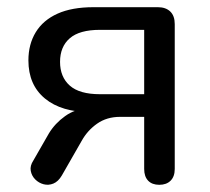

<svg xmlns="http://www.w3.org/2000/svg" viewBox="-20 -507 584 534"><path d="M423 7Q403 7 392 -4.5Q381 -16 381 -37V-182H314Q277 -182 250 -163Q223 -144 207 -115L152 -19Q142 -2 128.5 3.5Q115 9 101.5 5.5Q88 2 78 -8Q68 -18 65.5 -32Q63 -46 73 -61L116 -136Q133 -164 161 -184Q189 -204 219 -204H233V-195Q151 -195 105 -233Q59 -271 59 -339Q59 -384 79.5 -417.5Q100 -451 140 -469Q180 -487 240 -487H419Q441 -487 453.5 -475Q466 -463 466 -440V-37Q466 -16 454.5 -4.5Q443 7 423 7ZM258 -245H381V-424H258Q201 -424 174 -400.5Q147 -377 147 -335Q147 -293 174 -269Q201 -245 258 -245Z"/></svg>

Font: Nunito Medium
Style: Regular
Weight: 500
Designer: Vernon Adams
Foundry: Vernon Adams
Version: Version 3.601